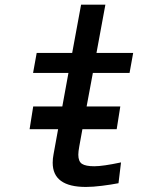

<svg xmlns="http://www.w3.org/2000/svg" viewBox="-20 -770 640 798"><path d="M199 -93.5Q199 -111 202.5 -128.5L221.5 -233H103L118 -327.5H239L264.5 -467H117.5L132.5 -550H280L317 -750.5H418L381 -550H533.5L518.5 -467H366L340 -327.5H480L465 -233H322.5L309.5 -161.5Q305.5 -140 305.5 -127Q305.5 -99 320.8 -89Q336 -79 372 -79Q407.5 -79 483 -95L472.5 -8.5Q441.5 -2.5 403.8 2.2Q366 7 337 7Q199 7 199 -93.5Z"/></svg>

Font: JuliaMono Medium
Style: Italic
Weight: 500
Italic angle: -9°
Monospace: yes
Designer: cormullion
Foundry: corm
Version: Version 0.054; ttfautohint (v1.8.4)